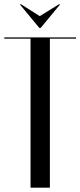

<svg xmlns="http://www.w3.org/2000/svg" viewBox="-22 -873 374 893"><path d="M70 -853 161 -743H167L258 -853H252L163 -798L76 -853ZM332 -699H-2V-693H120V0H210V-693H332Z"/></svg>

Font: Moniqa SemBd Display
Style: Regular
Weight: 600
Designer: Rajesh Rajput
Foundry: Rajesh Rajput
Version: Version 1.000